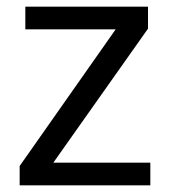

<svg xmlns="http://www.w3.org/2000/svg" viewBox="-20 -556 510 576"><path d="M431 0V-68H140L424 -470V-536H56V-468H327L39 -58V0Z"/></svg>

Font: Noto Sans Inscriptional Parthian
Style: Regular
Weight: 400
Designer: Monotype Design Team
Foundry: Monotype Imaging Inc.
Version: Version 2.003